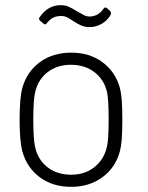

<svg xmlns="http://www.w3.org/2000/svg" viewBox="-20 -716 573 744"><path d="M67 -128Q56 -168 56 -253Q56 -338 67 -377Q85 -439 135 -475.5Q185 -512 256 -512Q327 -512 377 -475Q427 -438 444 -377Q450 -354 452 -325.5Q454 -297 454 -253Q454 -207 452 -179Q450 -151 444 -128Q427 -66 376.5 -29Q326 8 256 8Q185 8 135 -28.5Q85 -65 67 -128ZM394 -146Q401 -173 401 -252Q401 -332 395 -358Q384 -407 346.5 -436Q309 -465 255 -465Q201 -465 164 -436Q127 -407 116 -358Q109 -327 109 -252Q109 -177 116 -146Q127 -97 164 -68Q201 -39 256 -39Q309 -39 346 -68.5Q383 -98 394 -146ZM266 -633Q248 -645 239 -649.5Q230 -654 217 -654Q200 -654 187 -648Q174 -642 162 -627Q156 -617 148 -625L135 -636Q128 -643 134 -650Q166 -696 215 -696Q232 -696 245 -690.5Q258 -685 277 -673Q296 -662 306 -657Q316 -652 327 -652Q360 -652 381 -682Q387 -691 395 -684L406 -674Q413 -667 408 -657Q394 -634 372 -622.5Q350 -611 327 -611Q310 -611 296.5 -616.5Q283 -622 266 -633Z"/></svg>

Font: Barlow Light
Style: Regular
Weight: 300
Designer: Jeremy Tribby
Foundry: Tribby Type
Version: Version 1.422